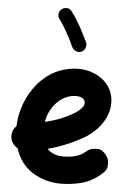

<svg xmlns="http://www.w3.org/2000/svg" viewBox="-62 -931 706 1043"><g transform="rotate(5 291.0 -409.5)"><path d="M531.2 -8.8C546.4 -22.5 554.7 -34.7 555.2 -45.9C555.7 -57.1 555.7 -63 555.7 -64.5C555.7 -83.5 549.3 -99.6 536.6 -113.8C522.9 -128.9 510.7 -137.2 500 -137.7C488.8 -138.2 482.9 -138.2 481.4 -138.2C462.4 -138.2 445.8 -131.8 431.6 -119.1C403.8 -94.2 363.3 -81.5 310.1 -81.5C271.5 -81.5 242.7 -92.8 222.7 -115.7C293 -133.8 360.4 -162.1 424.8 -200.7C460.4 -222.2 544.9 -291 544.9 -393.1C544.9 -508.3 438.5 -563 355.5 -563C261.2 -563 184.1 -521 129.9 -455.6C75.7 -390.1 45.4 -306.2 43 -224.1C27.8 -209 20 -191.4 20 -170.9V-165C21.5 -138.2 37.6 -116.2 59.1 -104.5C78.1 -46.4 110.8 -2.9 156.7 24.9C202.6 52.7 253.9 66.9 310.1 66.9C346.7 66.9 384.3 62 422.9 52.2C461.4 42 497.6 22 531.2 -8.8ZM351.1 -414.6C381.8 -414.6 400.9 -401.9 400.9 -380.9C400.9 -363.8 387.7 -344.2 343.3 -317.4C300.3 -292 250.5 -272.9 194.3 -259.8C209 -350.6 278.8 -414.6 351.1 -414.6ZM231.9 -877.4C215.8 -864.3 217.3 -849.6 217.3 -846.2C217.3 -837.4 219.7 -829.6 225.1 -822.8C249.5 -791.5 286.6 -724.6 307.6 -677.7C315.9 -658.7 335 -654.3 344.7 -654.3C350.1 -654.3 355 -655.3 359.4 -657.7C378.4 -666 382.8 -685.5 382.8 -695.3C382.8 -700.7 381.8 -705.6 379.4 -710C367.2 -736.3 353 -764.6 336.4 -794.4C319.8 -824.2 303.2 -850.1 286.6 -871.1C274.4 -888.2 259.8 -885.7 256.3 -885.7C247.1 -885.7 239.3 -882.8 231.9 -877.4Z"/></g></svg>

Font: Mikhak ExtraBold
Style: Regular
Weight: 800
Designer: Amin Abedi
Version: Version 3.2